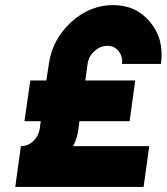

<svg xmlns="http://www.w3.org/2000/svg" viewBox="-20 -734 655 754"><path d="M566 -160H267Q276 -177 281 -194Q286 -211 288 -228L292 -258H489L511 -418H315L324 -483Q328 -513 351 -533Q373 -554 402 -554Q430 -554 446 -533Q463 -511 459 -483H612Q626 -579 570 -647Q515 -714 424 -714Q333 -714 259 -647Q185 -578 172 -483L162 -418H99L76 -258H140L136 -228Q131 -199 111 -180Q90 -160 62 -160L40 0H544Z"/></svg>

Font: Unageo
Style: ExtraBold-Italic
Weight: 800
Designer: Richard Sepsi
Foundry: Richard Sepsi
Version: Version 2.000